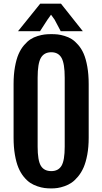

<svg xmlns="http://www.w3.org/2000/svg" viewBox="-20 -1029 562 1056"><path d="M262.2 7.3Q242.7 7.3 225.1 5.1Q207.5 2.9 185.8 -4.4Q164.1 -11.7 146.2 -23.4Q128.4 -35.2 110.8 -56.6Q93.3 -78.1 81.3 -106.7Q69.3 -135.3 62 -177.5Q54.7 -219.7 54.7 -271.5V-566.9Q54.7 -619.1 62.3 -661.1Q69.8 -703.1 82 -731.2Q94.2 -759.3 112.1 -780.3Q129.9 -801.3 147.5 -812.7Q165 -824.2 187 -830.8Q209 -837.4 225.8 -839.4Q242.7 -841.3 262.2 -841.3Q281.2 -841.3 297.4 -839.6Q313.5 -837.9 335.4 -831.3Q357.4 -824.7 374.8 -813.7Q392.1 -802.7 410.2 -782Q428.2 -761.2 440.4 -733.2Q452.6 -705.1 460.2 -662.4Q467.8 -619.6 467.8 -566.9V-271.5Q467.8 -220.2 460 -178.2Q452.1 -136.2 439.7 -107.9Q427.2 -79.6 409.4 -58.1Q391.6 -36.6 373.8 -24.4Q356 -12.2 334.7 -4.9Q313.5 2.4 296.6 4.9Q279.8 7.3 262.2 7.3ZM262.2 -87.9Q300.8 -87.9 318.4 -117.4Q335.9 -147 335.9 -222.2V-601.6Q335.9 -679.7 318.4 -710.7Q300.8 -741.7 262.2 -741.7Q222.7 -741.7 204.8 -710.7Q187 -679.7 187 -601.6V-222.2Q187 -147 204.6 -117.4Q222.2 -87.9 262.2 -87.9ZM314 -857.4 280.3 -920.9 260.7 -948.2 241.2 -920.9 200.2 -857.4H79.1L201.2 -1008.8H315.4L435.5 -857.4Z"/></svg>

Font: FjallaOne
Style: Regular
Weight: 400
Designer: Irina Smirnova
Foundry: Irina Smirnova
Version: Version 1.001